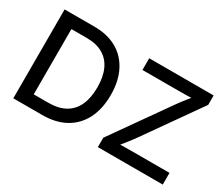

<svg xmlns="http://www.w3.org/2000/svg" viewBox="-119 -1045 1590 1361"><g transform="rotate(30 676.0 -364.0)"><path d="M313.5 0H133.8V-96.7H307.6Q390.6 -96.7 445.6 -127.9Q500.5 -159.2 527.6 -219.2Q554.7 -279.3 554.7 -364.7Q554.7 -450.2 527.6 -509.5Q500.5 -568.8 447 -599.9Q393.6 -630.9 314 -630.9H130.4V-727.5H320.8Q428.2 -727.5 504.9 -684.1Q581.5 -640.6 622.8 -559.1Q664.1 -477.5 664.1 -364.7Q664.1 -251.5 622.6 -169.7Q581.1 -87.9 502.9 -43.9Q424.8 0 313.5 0ZM188.5 -727.5V0H77.1V-727.5ZM769 0V-76.7L1094.2 -537.6Q1118.2 -571.3 1145.3 -605Q1172.4 -638.7 1200.2 -672.4L1211.4 -635.7Q1166 -632.8 1120.1 -632.3Q1074.2 -631.8 1028.8 -631.8H769.5V-727.5H1296.9V-650.4L977.5 -197.3Q951.7 -161.6 923.3 -126Q895 -90.3 866.2 -55.2L855 -91.8Q900.9 -94.7 946.5 -95.2Q992.2 -95.7 1038.1 -95.7H1300.3V0Z"/></g></svg>

Font: Inter 18pt Medium
Style: Regular
Weight: 500
Designer: Rasmus Andersson
Foundry: rsms
Version: Version 4.001;git-66647c0bb